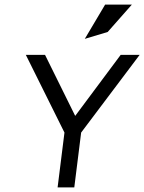

<svg xmlns="http://www.w3.org/2000/svg" viewBox="-20 -820 631 840"><path d="M351 -650 451 -680 557 -800H440ZM591 -580H508L309 -313L177 -580H93L262 -240L232 0H305L335 -240Z"/></svg>

Font: Charger
Style: It
Weight: 400
Designer: Jasper
Foundry: Cannot Into Space Fonts
Version: Version 0.98